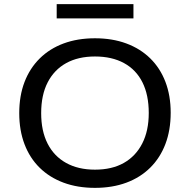

<svg xmlns="http://www.w3.org/2000/svg" viewBox="-20 -899 918 928"><path d="M439 9Q355 9 287.5 -16Q220 -41 172 -88Q124 -135 98.5 -202Q73 -269 73 -352Q73 -436 98.5 -502.5Q124 -569 172 -616.5Q220 -664 287.5 -689Q355 -714 439 -714Q523 -714 590.5 -689Q658 -664 706 -617Q754 -570 779.5 -503.5Q805 -437 805 -354Q805 -270 779.5 -203Q754 -136 706 -88.5Q658 -41 590.5 -16Q523 9 439 9ZM439 -79Q521 -79 578.5 -111.5Q636 -144 667.5 -205.5Q699 -267 699 -353Q699 -440 668.5 -501Q638 -562 579.5 -594Q521 -626 439 -626Q358 -626 300 -594Q242 -562 210.5 -501Q179 -440 179 -352Q179 -266 210 -205Q241 -144 299.5 -111.5Q358 -79 439 -79ZM254 -810V-879H625V-810Z"/></svg>

Font: Nunito Sans 10pt SemiExpanded Medium
Style: Regular
Weight: 500
Width: 6
Designer: Vernon Adams
Foundry: Vernon Adams
Version: Version 3.101;gftools[0.9.27]